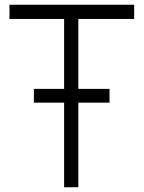

<svg xmlns="http://www.w3.org/2000/svg" viewBox="-20 -790 606 810"><path d="M250.5 0V-357H123V-415H250.5V-710H20V-770H546V-710H310.5V-415H442V-357H310.5V0Z"/></svg>

Font: Junction Light
Style: Regular
Weight: 300
Designer: Caroline Hadilaksono
Foundry: Caroline Hadilaksono, Tyler Finck, The League of Moveable Type
Version: Version 2.000; ttfautohint (v1.8.3)